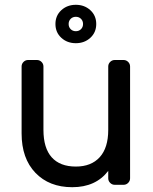

<svg xmlns="http://www.w3.org/2000/svg" viewBox="-20 -770 637 800"><path d="M97 -520H134Q145 -520 153 -512Q161 -504 161 -493V-229Q161 -153 195.5 -114.5Q230 -76 296 -76Q360 -76 395.5 -115Q431 -154 431 -229V-493Q431 -504 439 -512Q447 -520 458 -520H495Q506 -520 514 -512Q522 -504 522 -493V-27Q522 -16 514 -8Q506 0 495 0H458Q447 0 439 -8Q431 -16 431 -27V-58Q379 10 281 10Q185 10 127.5 -50Q70 -110 70 -214V-493Q70 -504 78 -512Q86 -520 97 -520ZM381 -670Q381 -635 356.5 -612.5Q332 -590 296 -590Q260 -590 235.5 -612.5Q211 -635 211 -670Q211 -705 235.5 -727.5Q260 -750 296 -750Q332 -750 356.5 -727.5Q381 -705 381 -670ZM326 -670Q326 -683 317.5 -691.5Q309 -700 296 -700Q283 -700 274.5 -691.5Q266 -683 266 -670Q266 -657 274.5 -648.5Q283 -640 296 -640Q309 -640 317.5 -648.5Q326 -657 326 -670Z"/></svg>

Font: Contemporary
Style: Regular
Weight: 400
Designer: Victor Tran
Foundry: Victor Tran
Version: Version 1.100